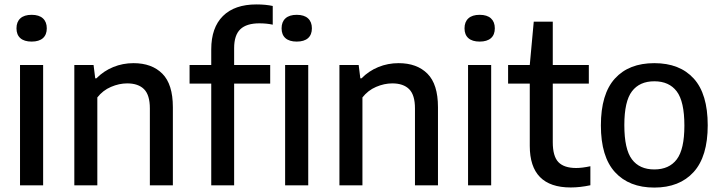

<svg xmlns="http://www.w3.org/2000/svg" viewBox="-20 -838 3262 868"><path d="M70.5 0V-544H175V0ZM54.5 -710Q54.5 -739 72 -755Q89.5 -771 123 -771Q156.5 -771 174 -755Q191.5 -739 191.5 -710Q191.5 -681 174 -665.5Q156.5 -650 123 -650Q89.5 -650 72 -665.5Q54.5 -681 54.5 -710Z M316 -544H403L410.5 -484H416Q448.5 -517 491.8 -534.8Q535 -552.5 583.5 -552.5Q666.5 -552.5 714 -504.8Q761.5 -457 761.5 -353.5V0H657.5V-348Q657.5 -408.5 631.2 -434.8Q605 -461 555 -461Q518.5 -461 481.8 -445.2Q445 -429.5 420 -397.5V0H316Z M1139.5 -818Q1181 -818 1213 -811V-726.5Q1185.5 -732.5 1152.5 -732.5Q1094.5 -732.5 1066.5 -705.8Q1038.5 -679 1038.5 -620.5V-544H1201.5V-460H1038.5V0H935V-460H837V-544H935V-615Q935 -713 987.8 -765.5Q1040.5 -818 1139.5 -818ZM1390 -710Q1390 -681 1372.5 -665.5Q1355 -650 1321.5 -650Q1288 -650 1270.5 -665.5Q1253 -681 1253 -710Q1253 -739 1270.5 -755Q1288 -771 1321.5 -771Q1355 -771 1372.5 -755Q1390 -739 1390 -710ZM1269 0V-544H1373.5V0Z M1514.5 -544H1601.5L1609 -484H1614.5Q1647 -517 1690.2 -534.8Q1733.5 -552.5 1782 -552.5Q1865 -552.5 1912.5 -504.8Q1960 -457 1960 -353.5V0H1856V-348Q1856 -408.5 1829.8 -434.8Q1803.5 -461 1753.5 -461Q1717 -461 1680.2 -445.2Q1643.5 -429.5 1618.5 -397.5V0H1514.5Z M2096 0V-544H2200.5V0ZM2080 -710Q2080 -739 2097.5 -755Q2115 -771 2148.5 -771Q2182 -771 2199.5 -755Q2217 -739 2217 -710Q2217 -681 2199.5 -665.5Q2182 -650 2148.5 -650Q2115 -650 2097.5 -665.5Q2080 -681 2080 -710Z M2649 -86.5V-0.5Q2602.5 9.5 2560 9.5Q2375 9.5 2375 -178.5V-460H2277V-544H2375L2393 -740H2479V-544H2642V-460H2479V-195Q2479 -131.5 2504.5 -105Q2530 -78.5 2585 -78.5Q2612 -78.5 2649 -86.5Z M2696.5 -271Q2696.5 -413 2759.8 -482.8Q2823 -552.5 2938 -552.5Q3053 -552.5 3116.2 -483Q3179.5 -413.5 3179.5 -271.5Q3179.5 -130.5 3115.8 -60.2Q3052 10 2938 10Q2824 10 2760.2 -59.8Q2696.5 -129.5 2696.5 -271ZM3074 -270Q3074 -379 3039.5 -424.8Q3005 -470.5 2938 -470.5Q2871.5 -470.5 2837 -425.2Q2802.5 -380 2802.5 -272.5Q2802.5 -163.5 2836.8 -117.8Q2871 -72 2938 -72Q3005 -72 3039.5 -117.5Q3074 -163 3074 -270Z"/></svg>

Font: Encode Sans Medium
Style: Regular
Weight: 500
Designer: Multiple Designers
Foundry: Impallari Type
Version: Version 2.000